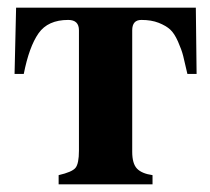

<svg xmlns="http://www.w3.org/2000/svg" viewBox="-20 -481 549 501"><path d="M325 -402V-85Q325 -54 337.5 -41Q350 -28 378 -24V0H133V-24Q168 -32 177 -43Q186 -54 186 -88V-402Q186 -429 158 -429Q105 -429 80.5 -394Q56 -359 42 -288H18L22 -461H491L493 -288H469Q462 -319 458 -335Q454 -351 444.5 -372.5Q435 -394 424 -404Q413 -414 394 -421.5Q375 -429 349 -429Q325 -429 325 -402Z"/></svg>

Font: STIX
Style: Bold
Weight: 700
Designer: MicroPress Inc., with final additions and corrections provided by Coen Hoffman, Elsevier (retired)
Version: Version 1.1.1